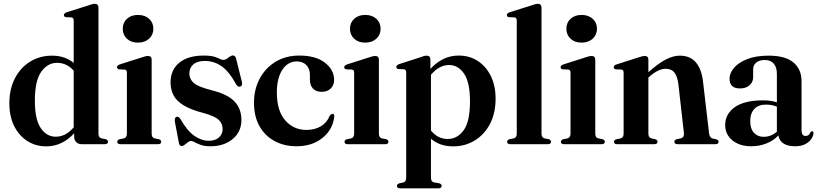

<svg xmlns="http://www.w3.org/2000/svg" viewBox="-20 -763 4338 1016"><path d="M29.5 -216Q29.5 -293.5 59.8 -350.2Q90 -407 141 -437.8Q192 -468.5 255 -468.5Q324 -468.5 370 -430V-654Q370 -669.5 358 -671L329 -672Q318 -674 318 -683.5Q318 -692.5 332.5 -698L448 -734.5Q471 -743 481.5 -743Q501 -743 501 -722.5V-56.5Q501 -35 516.5 -31L539 -26.5Q551.5 -22.5 551.5 -13Q551.5 0 534.5 0H412Q394.5 0 383.5 -10.8Q372.5 -21.5 372.5 -39.5V-57.5Q308 11.5 225.5 11.5Q168.5 11.5 124.2 -17Q80 -45.5 54.8 -96.5Q29.5 -147.5 29.5 -216ZM164.5 -229.5Q164.5 -131.5 195.5 -85.5Q226.5 -39.5 275 -39.5Q327.5 -39.5 370 -89V-389Q334 -430.5 281.5 -430.5Q232 -430.5 198.2 -383.2Q164.5 -336 164.5 -229.5Z M710 -537.5Q673.5 -537.5 651.5 -558.2Q629.5 -579 629.5 -611Q629.5 -643 651.8 -663.5Q674 -684 710 -684Q746.5 -684 769 -663.5Q791.5 -643 791.5 -611Q791.5 -579 769 -558.2Q746.5 -537.5 710 -537.5ZM782.5 -447V-56.5Q782.5 -35 797.5 -31L820.5 -26.5Q833 -22.5 833 -13Q833 0 816 0H617Q600.5 0 600.5 -13Q600.5 -22 612.5 -26L636.5 -31Q651.5 -35.5 651.5 -56V-378.5Q651.5 -393.5 639.5 -395L610.5 -396Q599 -398 599 -407.5Q599 -416.5 613.5 -422L729.5 -459Q752 -467 762 -467Q782.5 -467 782.5 -447Z M1084.5 -18Q1119 -18 1138.5 -35.5Q1158 -53 1158 -81Q1158 -108.5 1138 -128.2Q1118 -148 1058.5 -164.5Q990 -182 951.8 -205.5Q913.5 -229 898 -259.2Q882.5 -289.5 882.5 -327Q882.5 -393.5 928.8 -431.2Q975 -469 1058 -469Q1106 -469 1129 -457.5Q1152 -446 1162.5 -446Q1174.5 -446 1188.2 -457.8Q1202 -469.5 1213 -469.5Q1224.5 -469.5 1229 -454L1259 -334Q1265.5 -310.5 1252.5 -305.5Q1240 -300.5 1230.5 -315Q1192.5 -385 1152.2 -412.8Q1112 -440.5 1064.5 -440.5Q1024 -440.5 1003 -422.2Q982 -404 982 -374Q982 -345.5 1004.5 -324.8Q1027 -304 1096.5 -286.5Q1185.5 -264.5 1221.5 -225.5Q1257.5 -186.5 1257.5 -128.5Q1257.5 -65.5 1211.2 -27.2Q1165 11 1093.5 11Q1063 11 1043.2 4Q1023.5 -3 1011 -10Q998.5 -17 990.5 -17Q983 -17 974.2 -10.2Q965.5 -3.5 957 3.2Q948.5 10 941.5 10Q929.5 10 926.5 -7.5L906 -115.5Q901.5 -139.5 913 -144.5Q924 -149.5 935.5 -132Q970.5 -70.5 1008.5 -44.2Q1046.5 -18 1084.5 -18Z M1748 -340Q1748 -312.5 1730.2 -294.8Q1712.5 -277 1682.5 -277Q1653 -277 1636.5 -294Q1620 -311 1620 -341V-366Q1620 -399 1601.2 -418.5Q1582.5 -438 1550 -438Q1503.5 -438 1474.2 -394Q1445 -350 1445 -273Q1445 -177 1489.2 -126.2Q1533.5 -75.5 1601 -75.5Q1645 -75.5 1677.2 -94.2Q1709.5 -113 1724.5 -150Q1733.5 -161 1740 -160.5Q1749.5 -160.5 1749 -145.5Q1740.5 -76.5 1686 -32.8Q1631.5 11 1549 11Q1484 11 1433 -16.5Q1382 -44 1353 -95.5Q1324 -147 1324 -219Q1324 -290 1354 -346.5Q1384 -403 1438 -436Q1492 -469 1564 -469Q1651 -469 1699.5 -431.2Q1748 -393.5 1748 -340Z M1912.5 -537.5Q1876 -537.5 1854 -558.2Q1832 -579 1832 -611Q1832 -643 1854.2 -663.5Q1876.5 -684 1912.5 -684Q1949 -684 1971.5 -663.5Q1994 -643 1994 -611Q1994 -579 1971.5 -558.2Q1949 -537.5 1912.5 -537.5ZM1985 -447V-56.5Q1985 -35 2000 -31L2023 -26.5Q2035.5 -22.5 2035.5 -13Q2035.5 0 2018.5 0H1819.5Q1803 0 1803 -13Q1803 -22 1815 -26L1839 -31Q1854 -35.5 1854 -56V-378.5Q1854 -393.5 1842 -395L1813 -396Q1801.5 -398 1801.5 -407.5Q1801.5 -416.5 1816 -422L1932 -459Q1954.5 -467 1964.5 -467Q1985 -467 1985 -447Z M2257.5 -448.5V-398.5Q2289 -432.5 2326.2 -450.8Q2363.5 -469 2407.5 -469Q2464 -469 2508 -440.5Q2552 -412 2577.2 -360.8Q2602.5 -309.5 2602.5 -241.5Q2602.5 -164 2572.8 -107.2Q2543 -50.5 2492 -19.5Q2441 11.5 2378 11.5Q2306.5 11.5 2260.5 -29V177Q2260.5 198.5 2276 202L2304.5 207Q2317 211 2317 220.5Q2317 233.5 2300 233.5H2097Q2080.5 233.5 2080.5 220.5Q2080.5 211 2093.5 207L2114.5 202.5Q2129.5 198.5 2129.5 177.5V-379.5Q2129.5 -395 2117.5 -396.5L2088.5 -397.5Q2077 -399.5 2077 -409Q2077 -417.5 2091.5 -423.5L2204.5 -460Q2225.5 -468.5 2236.5 -468.5Q2257.5 -468.5 2257.5 -448.5ZM2356.5 -419Q2304.5 -419 2260.5 -367.5V-72Q2297 -27.5 2349 -27.5Q2400 -27.5 2433.5 -73.5Q2467 -119.5 2467 -227Q2467 -327 2435.8 -373Q2404.5 -419 2356.5 -419Z M2845.5 -722.5V-56.5Q2845.5 -35 2860.5 -31L2883.5 -26.5Q2896 -22.5 2896 -13Q2896 0 2879 0H2680Q2663.5 0 2663.5 -13Q2663.5 -22 2676.5 -26.5L2699.5 -31Q2714.5 -35.5 2714.5 -56V-654Q2714.5 -669.5 2702.5 -671L2673.5 -672Q2662 -674 2662 -683.5Q2662 -692.5 2676.5 -698L2792.5 -734.5Q2815 -743 2825 -743Q2845.5 -743 2845.5 -722.5Z M3057.5 -537.5Q3021 -537.5 2999 -558.2Q2977 -579 2977 -611Q2977 -643 2999.2 -663.5Q3021.5 -684 3057.5 -684Q3094 -684 3116.5 -663.5Q3139 -643 3139 -611Q3139 -579 3116.5 -558.2Q3094 -537.5 3057.5 -537.5ZM3130 -447V-56.5Q3130 -35 3145 -31L3168 -26.5Q3180.5 -22.5 3180.5 -13Q3180.5 0 3163.5 0H2964.5Q2948 0 2948 -13Q2948 -22 2960 -26L2984 -31Q2999 -35.5 2999 -56V-378.5Q2999 -393.5 2987 -395L2958 -396Q2946.5 -398 2946.5 -407.5Q2946.5 -416.5 2961 -422L3077 -459Q3099.5 -467 3109.5 -467Q3130 -467 3130 -447Z M3411 -447V-381Q3464 -428 3503.2 -448.2Q3542.5 -468.5 3577.5 -468.5Q3632 -468.5 3662.2 -433Q3692.5 -397.5 3700 -332.5L3732 -58.5Q3735 -34.5 3749.5 -30.5L3770 -26Q3782.5 -22 3782.5 -13Q3782.5 0 3765.5 0H3566Q3548.5 0 3548.5 -13.5Q3548.5 -22 3560 -26L3583 -31Q3601.5 -36 3599 -58.5L3570 -315.5Q3565 -358 3549.2 -378.5Q3533.5 -399 3502.5 -399Q3464 -399 3417 -358L3411 -352.5V-56.5Q3411 -35.5 3426.5 -31L3448.5 -26Q3459.5 -22.5 3459.5 -13.5Q3459.5 0 3442.5 0H3245.5Q3229 0 3229 -13Q3229 -22 3241.5 -26L3265 -31Q3280 -35.5 3280 -56V-378.5Q3280 -393.5 3268 -395L3239 -396Q3227.5 -398 3227.5 -407.5Q3227.5 -416.5 3242 -422L3358 -459Q3381 -467 3391.5 -467Q3411 -467 3411 -447Z M3817.5 -101.5Q3817.5 -160 3868.5 -196Q3919.5 -232 4018.5 -232Q4040.5 -232 4058.2 -229.2Q4076 -226.5 4091 -221.5V-371.5Q4091 -407 4074.5 -426.2Q4058 -445.5 4027.5 -445.5Q3997 -445.5 3981.2 -431.5Q3965.5 -417.5 3965.5 -398.5V-356Q3965.5 -328.5 3946.5 -311.8Q3927.5 -295 3895.5 -295Q3840.5 -295 3840.5 -347Q3840.5 -375.5 3864 -403.8Q3887.5 -432 3933.8 -450.2Q3980 -468.5 4048 -468.5Q4135.5 -468.5 4178.5 -432.5Q4221.5 -396.5 4221.5 -333.5V-74Q4221.5 -43.5 4243 -43.5Q4261.5 -43.5 4268.5 -63Q4272 -68.5 4277 -68.5Q4284.5 -68.5 4284.5 -58Q4284.5 -45 4274 -28.8Q4263.5 -12.5 4242 -0.8Q4220.5 11 4187 11Q4147.5 11 4125 -4.5Q4102.5 -20 4099 -46.5Q4073 -18.5 4035.2 -3.8Q3997.5 11 3955.5 11Q3894 11 3855.8 -20.2Q3817.5 -51.5 3817.5 -101.5ZM3950 -122Q3950 -81.5 3969.8 -60.2Q3989.5 -39 4020.5 -39Q4060 -39 4091 -66V-199Q4077.5 -204 4063.5 -206.8Q4049.5 -209.5 4033 -209.5Q3993.5 -209.5 3971.8 -186.5Q3950 -163.5 3950 -122Z"/></svg>

Font: Fraunces 72pt SemiBold
Style: Regular
Weight: 600
Version: Version 1.000;[b76b70a41]